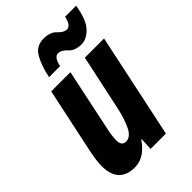

<svg xmlns="http://www.w3.org/2000/svg" viewBox="-229 -849 948 948"><g transform="rotate(-45 245.5 -375.0)"><path d="M224 -605Q235 -657 261 -657Q285 -657 307.5 -631.5Q330 -606 376 -606Q411 -606 444 -640Q477 -674 491 -760H414Q403 -709 377 -709Q354 -709 331.5 -734Q309 -759 262 -759Q210 -759 185 -714.5Q160 -670 147 -605ZM251 -65H254L251 0H358L474 -548H340L279 -263Q265 -196 244 -153.5Q223 -111 191 -111Q161 -111 161 -150Q161 -182 172 -230L239 -548H105L30 -195Q26 -173 23 -151Q20 -129 20 -112Q20 10 132 10Q200 10 251 -65Z"/></g></svg>

Font: Noto Sans UI Condensed ExtraBold
Style: Italic
Weight: 800
Width: 3
Designer: Monotype Design Team
Foundry: Monotype Imaging Inc.
Version: 1.001